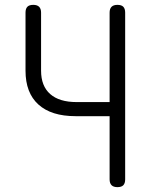

<svg xmlns="http://www.w3.org/2000/svg" viewBox="-20 -760 640 790"><path d="M431 -282H291Q191 -282 138 -330Q85 -378 85 -469V-708Q85 -724 92.5 -732Q100 -740 117 -740Q133 -740 141 -732Q149 -724 149 -708V-469Q149 -406 186.5 -373Q224 -340 295 -340H431V-708Q431 -724 439 -732Q447 -740 463 -740Q480 -740 487.5 -732Q495 -724 495 -708V-22Q495 -6 487.5 2Q480 10 463 10Q447 10 439 2Q431 -6 431 -22Z"/></svg>

Font: Maple Mono ExtraLight
Style: Regular
Weight: 275
Monospace: yes
Designer: subframe7536
Version: Version 7.000